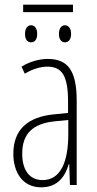

<svg xmlns="http://www.w3.org/2000/svg" viewBox="-20 -791 416 821"><path d="M292 -771H79V-739H292ZM113 -683C99 -683 87 -672 87 -646C87 -620 99 -610 113 -610C127 -610 139 -620 139 -646C139 -672 127 -683 113 -683ZM258 -683C244 -683 232 -672 232 -646C232 -620 244 -610 258 -610C271 -610 284 -620 284 -646C284 -672 271 -683 258 -683ZM184 -539C147 -539 106 -527 72 -506L86 -476C123 -498 156 -506 182 -506C245 -506 271 -468 271 -356V-308L210 -302C100 -291 37 -238 37 -133C37 -59 73 10 156 10C228 10 259 -38 274 -89H276L279 0H308V-359C308 -487 272 -539 184 -539ZM212 -272 272 -278V-218C272 -100 240 -21 162 -21C108 -21 75 -61 75 -134C75 -218 119 -262 212 -272Z"/></svg>

Font: Noto Sans ExtraCondensed ExtraLight
Style: Regular
Weight: 200
Width: 2
Designer: Monotype Design Team
Foundry: Monotype Imaging Inc.
Version: Version 2.013